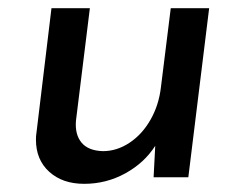

<svg xmlns="http://www.w3.org/2000/svg" viewBox="-20 -434 587 470"><path d="M492 -414 441 0H356L360 -77Q333 -35 286.5 -9.5Q240 16 186 16Q133 16 100.5 -13.5Q68 -43 68 -92Q68 -102 69 -107L106 -414H200L166 -139Q163 -105 179.5 -85Q196 -65 232 -64Q266 -64 297 -84.5Q328 -105 348.5 -141Q369 -177 374 -221L398 -414Z"/></svg>

Font: Josefin Sans
Style: Italic
Weight: 400
Italic angle: -7°
Designer: Santiago Orozco
Foundry: Typemade
Version: Version 2.000